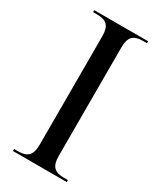

<svg xmlns="http://www.w3.org/2000/svg" viewBox="-183 -779 707 843"><g transform="rotate(30 170.5 -357.0)"><path d="M34 0H307V-10H287C238 -10 219 -30 219 -82V-631C219 -684 238 -704 287 -704H307V-714H34V-704H54C102 -704 122 -685 122 -633V-82C122 -30 102 -10 54 -10H34Z"/></g></svg>

Font: Noto Serif Display SemiCondensed
Style: Regular
Weight: 400
Width: 4
Designer: Monotype Design Team
Foundry: Monotype Imaging Inc.
Version: Version 2.009